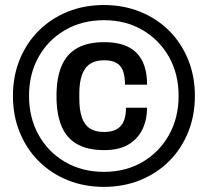

<svg xmlns="http://www.w3.org/2000/svg" viewBox="-20 -718 812 750"><path d="M385.8 12Q308.7 12 243.7 -14.5Q178.7 -41 131.1 -88.6Q83.5 -136.2 57 -201.3Q30.5 -266.3 30.5 -343.4Q30.5 -420.4 57 -485.4Q83.5 -550.4 131.1 -597.9Q178.6 -645.4 243.6 -671.9Q308.7 -698.4 385.8 -698.4Q462.9 -698.4 528 -671.9Q593.1 -645.4 640.7 -597.9Q688.3 -550.4 714.8 -485.4Q741.3 -420.4 741.3 -343.4Q741.3 -266.3 714.8 -201.2Q688.3 -136.1 640.7 -88.6Q593.1 -41.1 528 -14.5Q462.9 12 385.8 12ZM386.8 -131.6Q323.6 -131.6 282.3 -154.4Q240.9 -177.2 220.8 -224Q200.7 -270.9 200.7 -342.5Q200.7 -414.2 220.8 -460.9Q240.9 -507.7 282.3 -530.5Q323.6 -553.3 386.8 -553.3Q444.4 -553.3 481.6 -534.4Q518.8 -515.4 536.6 -478.4Q554.5 -441.3 554.5 -387.3H468.2Q468.2 -419.9 460.5 -440.9Q452.7 -461.9 435.2 -472.2Q417.6 -482.5 386.6 -482.5Q335.5 -482.5 312.7 -449.9Q289.8 -417.3 289.8 -351.8V-334Q289.8 -288 300 -258.7Q310.3 -229.5 331.6 -216Q352.9 -202.4 386.4 -202.4Q417 -202.4 436.1 -213.3Q455.2 -224.3 463.7 -245.6Q472.2 -266.9 472.2 -297.2H554.5Q554.5 -251.1 536.8 -213.7Q519.2 -176.3 482.5 -153.9Q445.9 -131.6 386.8 -131.6ZM385.7 -46.7Q470.8 -46.7 536.5 -85.1Q602.3 -123.5 640 -190.7Q677.7 -257.9 677.7 -343.5Q677.7 -429.1 640 -495.9Q602.3 -562.6 536.6 -600.8Q470.8 -639.1 385.8 -639.1Q300.8 -639.1 234.6 -600.8Q168.4 -562.5 130.9 -495.9Q93.4 -429.2 93.4 -343.5Q93.4 -257.9 131 -190.7Q168.5 -123.5 234.7 -85.1Q300.8 -46.7 385.7 -46.7Z"/></svg>

Font: Archivo SemiBold
Style: Regular
Weight: 600
Designer: Hector Gatti
Foundry: Omnibus-Type
Version: Version 2.001